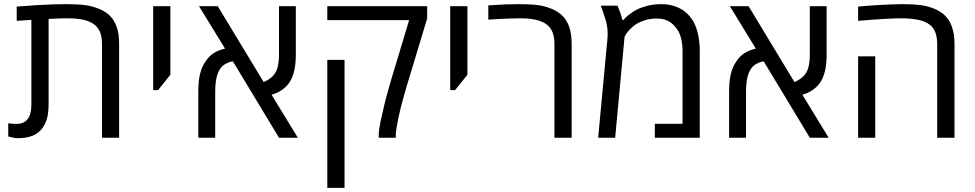

<svg xmlns="http://www.w3.org/2000/svg" viewBox="-20 -660 4674 920"><path d="M65.4 2Q55.7 2 44.4 0Q33.2 -2 19.5 -5.9V-69.3Q38.1 -66.4 59.1 -66.4Q94.2 -66.4 112.3 -89.4Q130.4 -112.3 130.4 -160.2V-564.9Q112.8 -564 95.2 -562.5Q77.6 -561 60.1 -560.1V-628.4Q109.4 -632.3 151.4 -635Q193.4 -637.7 228.5 -638.9Q263.7 -640.1 292 -640.1Q336.9 -640.1 367.2 -637.7Q397.5 -635.3 419.7 -629.4Q441.9 -623.5 462.4 -614.3Q490.7 -601.1 509 -582Q527.3 -563 538.6 -532.7Q544.9 -515.6 547.9 -494.9Q550.8 -474.1 550.8 -449.7V0H468.8V-447.8Q468.8 -505.9 441.9 -533.4Q415 -561 362.3 -568.4Q339.8 -572.3 301.8 -572.3Q283.7 -572.3 261.5 -571.5Q239.3 -570.8 212.9 -569.3V-160.2Q212.9 -133.3 209.2 -110.8Q205.6 -88.4 196.8 -69.8Q184.1 -41.5 162.6 -24.9Q145 -11.2 120.8 -4.6Q96.7 2 65.4 2Z M713.9 -228V-630.4H796.4V-301.8L737.3 -228Z M930.2 0V-221.7Q930.2 -252 933.3 -277.6Q936.5 -303.2 944.6 -326.2Q952.6 -349.1 968.8 -371.1Q982.4 -391.6 1004.6 -405.8Q1026.9 -419.9 1058.1 -427.2L933.6 -630.4H1023.4L1243.2 -267.1Q1250 -269.5 1255.9 -272.5Q1261.7 -275.4 1266.6 -279.3Q1293.9 -295.9 1305.4 -323.2Q1316.9 -350.6 1316.9 -399.9V-630.4H1397.5V-399.9Q1397.5 -358.4 1391.1 -326.9Q1384.8 -295.4 1370.6 -271Q1358.9 -250.5 1335.9 -232.7Q1313 -214.8 1281.2 -206.1L1407.2 0H1316.9L1096.2 -365.7Q1078.6 -364.7 1056.9 -351.6Q1035.2 -338.4 1023.4 -308.1Q1011.2 -275.9 1011.2 -221.7V0Z M1794.9 0Q1794.9 -3.4 1794.9 -6.6Q1794.9 -9.8 1794.9 -13.2Q1794.9 -38.1 1803.5 -78.4Q1812 -118.7 1822.3 -160.6Q1824.7 -171.4 1830.1 -191.7Q1835.4 -211.9 1842.3 -235.8Q1849.1 -259.8 1855.5 -281.7L1940.4 -563.5H1548.3V-630.4H2026.9V-571.8L1939 -280.8Q1936 -272.9 1930.2 -252.4Q1924.3 -231.9 1918.2 -210.2Q1912.1 -188.5 1908.7 -175.8Q1904.8 -163.1 1899.4 -140.9Q1894 -118.7 1888.7 -93.8Q1883.3 -68.8 1879.9 -46.9Q1876.5 -24.9 1876.5 -13.2V0ZM1548.3 240.2V-373H1630.9V240.2Z M2137.2 -228V-630.4H2219.7V-301.8L2160.6 -228Z M2636.7 0V-447.8Q2636.7 -505.4 2610.4 -533Q2584 -560.5 2531.7 -567.9Q2520 -570.3 2506.1 -571.3Q2492.2 -572.3 2476.6 -572.3Q2457.5 -572.3 2429.2 -571.5Q2400.9 -570.8 2371.6 -569.1Q2342.3 -567.4 2319.8 -565.9V-634.3Q2363.3 -637.2 2399.4 -638.7Q2435.5 -640.1 2465.3 -640.1Q2523.9 -640.1 2558.6 -635.3Q2593.3 -630.4 2623.5 -617.7Q2653.8 -605 2673.8 -585.7Q2693.8 -566.4 2706.1 -535.2Q2712.9 -515.6 2716.1 -494.6Q2719.2 -473.6 2719.2 -447.8V0Z M2846.2 0 2890.1 -469.2Q2891.1 -478.5 2891.4 -485.6Q2891.6 -492.7 2891.6 -499.5Q2891.6 -514.2 2889.9 -527.1Q2888.2 -540 2884.3 -556.6Q2883.3 -561.5 2879.4 -573Q2875.5 -584.5 2871.8 -595.5Q2868.2 -606.4 2867.2 -609.9Q2865.2 -615.7 2863 -621.3Q2860.8 -627 2858.9 -632.8H2938.5Q2947.3 -613.3 2953.1 -596.4Q2959 -579.6 2961.9 -564.9H2968.3Q2974.6 -574.7 2993.4 -589.4Q3012.2 -604 3031.2 -613.8Q3050.3 -624 3081.5 -632.1Q3112.8 -640.1 3148.4 -640.1Q3181.2 -640.1 3208 -631.8Q3234.9 -623.5 3255.9 -608.9Q3270.5 -598.1 3282.5 -584.7Q3294.4 -571.3 3303.2 -555.7Q3317.9 -528.3 3325.4 -492.9Q3333 -457.5 3333 -414.6V0H3117.7V-66.9H3250.5V-414.6Q3250.5 -452.1 3242.2 -481.2Q3233.9 -510.3 3217.3 -529.3Q3207.5 -542 3194.6 -551.5Q3181.6 -561 3164.8 -566.2Q3147.9 -571.3 3126.5 -571.3Q3095.2 -571.3 3067.4 -562Q3039.6 -552.7 3022.5 -540.5Q3006.3 -528.8 2993.4 -514.4Q2980.5 -500 2972.7 -483.9L2927.7 0Z M3473.6 0V-221.7Q3473.6 -252 3476.8 -277.6Q3480 -303.2 3488 -326.2Q3496.1 -349.1 3512.2 -371.1Q3525.9 -391.6 3548.1 -405.8Q3570.3 -419.9 3601.6 -427.2L3477.1 -630.4H3566.9L3786.6 -267.1Q3793.5 -269.5 3799.3 -272.5Q3805.2 -275.4 3810.1 -279.3Q3837.4 -295.9 3848.9 -323.2Q3860.4 -350.6 3860.4 -399.9V-630.4H3940.9V-399.9Q3940.9 -358.4 3934.6 -326.9Q3928.2 -295.4 3914.1 -271Q3902.3 -250.5 3879.4 -232.7Q3856.4 -214.8 3824.7 -206.1L3950.7 0H3860.4L3639.6 -365.7Q3622.1 -364.7 3600.3 -351.6Q3578.6 -338.4 3566.9 -308.1Q3554.7 -275.9 3554.7 -221.7V0Z M4470.7 0V-447.8Q4470.7 -504.9 4445.1 -532.2Q4419.4 -559.6 4368.2 -566.9Q4356.4 -569.3 4338.1 -570.8Q4319.8 -572.3 4296.4 -572.3Q4265.6 -572.3 4215.6 -569.3Q4165.5 -566.4 4091.8 -560.1V-628.4Q4114.7 -630.9 4136.7 -632.3Q4158.7 -633.8 4179.2 -635.3Q4218.3 -637.7 4249.3 -638.9Q4280.3 -640.1 4303.7 -640.1Q4358.9 -640.1 4393.3 -635.3Q4427.7 -630.4 4458 -617.7Q4488.3 -605 4508.3 -585.4Q4528.3 -565.9 4540 -535.2Q4547.4 -515.6 4550.5 -494.6Q4553.7 -473.6 4553.7 -447.8V0ZM4091.8 0V-390.1H4173.8V0Z"/></svg>

Font: Wonky
Style: Regular
Weight: 400
Designer: Monotype Design Team
Foundry: Monotype Imaging Inc.
Version: Version 3.000